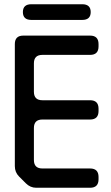

<svg xmlns="http://www.w3.org/2000/svg" viewBox="-20 -879 525 906"><path d="M102 -14Q123 7 151 7H405Q445 7 445 -33V-44Q445 -84 405 -84H180Q140 -84 140 -124V-275Q140 -315 180 -315H405Q445 -315 445 -355V-366Q445 -406 405 -406H180Q140 -406 140 -446V-580Q140 -620 180 -620H405Q445 -620 445 -660V-671Q445 -711 405 -711H90Q50 -711 50 -671V-95Q50 -66 70 -46ZM88 -822Q88 -785 128 -785H368Q408 -785 408 -822Q408 -859 368 -859H128Q88 -859 88 -822Z"/></svg>

Font: WD-XL Lubrifont TC
Style: Regular
Weight: 400
Designer: [WD-XL Lubrifont] Copyright 2020-2022 (c) NightFurySL2001, Skr-ZERO; [ZCOOL QingKe HuangYou] Copyright 2018-2022 (c) The
Version: Version 2.001;hotconv 1.1.1;makeotfexe 2.6.0